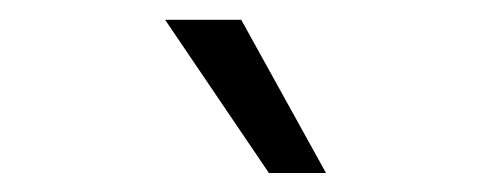

<svg xmlns="http://www.w3.org/2000/svg" viewBox="-20 -781 507 197"><path d="M149.4 -760.7H227.5L314.5 -603.5H255.9Z"/></svg>

Font: Pretendard Std Light
Style: Regular
Weight: 300
Designer: Base glyphs from Inter by Rasmus Andersson; Hangeul glyphs from Noto Sans CJK(Source Han Sans) by Jang Soo-young and Kan
Foundry: Kil Hyung-jin
Version: Version 1.309